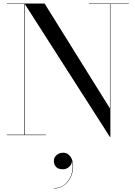

<svg xmlns="http://www.w3.org/2000/svg" viewBox="-20 -770 772 1094"><path d="M121 -750V-2.5H241.5V0H19V-2.5H118V-747.5H19V-750ZM714 -750V-747.5H609V10H606L119.5 -750H234L606.5 -152V-747.5H486.5V-750ZM285.5 304V302Q326.5 302 353.2 277Q380 252 389.5 214.8Q399 177.5 388.5 141.5H389.5Q391.5 153.5 385.5 165.5Q379.5 177.5 367 186Q354.5 194.5 337.5 194.5Q311.5 194.5 299.2 180.8Q287 167 287 147.5Q287 134 294 123.2Q301 112.5 313.2 106.2Q325.5 100 340.5 100Q364 100 380.2 120.8Q396.5 141.5 396.5 179.5Q396.5 209.5 383.8 238Q371 266.5 346.2 285.2Q321.5 304 285.5 304Z"/></svg>

Font: Bodoni Moda 72pt
Style: Regular
Weight: 400
Designer: Owen Earl
Foundry: indestructible type
Version: Version 2.005